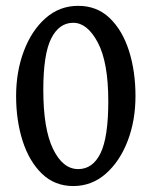

<svg xmlns="http://www.w3.org/2000/svg" viewBox="-20 -623 519 658"><path d="M444.3 -293.9Q444.3 -210 417.5 -139.9Q390.6 -69.8 342.5 -27.6Q294.4 14.6 231 14.6Q167.5 14.6 123.8 -27.6Q80.1 -69.8 57.6 -139.9Q35.2 -210 35.2 -293.9Q35.2 -377.9 61.8 -448.2Q88.4 -518.6 136.2 -560.8Q184.1 -603 248 -603Q312 -603 355.7 -561.3Q399.4 -519.5 421.9 -449.2Q444.3 -378.9 444.3 -293.9ZM351.1 -275.9Q351.1 -409.7 315.2 -477.3Q279.3 -544.9 231 -544.9Q182.6 -544.9 155.5 -491.2Q128.4 -437.5 128.4 -314.9Q128.4 -181.2 161.9 -112.3Q195.3 -43.5 248 -43.5Q297.9 -43.5 324.5 -97.9Q351.1 -152.3 351.1 -275.9Z"/></svg>

Font: Namdhinggo Medium
Style: Regular
Weight: 500
Designer: Victor Gaultney
Foundry: SIL International
Version: Version 3.001